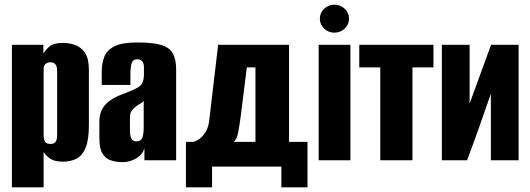

<svg xmlns="http://www.w3.org/2000/svg" viewBox="-20 -687 2271 823"><path d="M31 116V-495H166V-458Q176 -474 193 -488.5Q210 -503 249 -503Q279 -503 304 -493.5Q329 -484 345 -459.5Q361 -435 361 -388V-150Q361 -89 347.5 -55Q334 -21 309 -7.5Q284 6 250 6Q215 6 196 -6.5Q177 -19 167 -36V116ZM196 -70Q205 -70 210.5 -72.5Q216 -75 219.5 -81Q223 -87 224 -94.5Q225 -102 225 -113V-376Q225 -387 224 -395Q223 -403 219.5 -408.5Q216 -414 210.5 -417Q205 -420 196 -420Q188 -420 182.5 -417.5Q177 -415 173.5 -411Q170 -407 168.5 -402.5Q167 -398 167 -394V-112Q167 -98 169.5 -88Q172 -78 178.5 -74Q185 -70 196 -70Z M505 8Q478 8 455.5 0.5Q433 -7 419.5 -28.5Q406 -50 406 -92V-166Q406 -211 432.5 -239.5Q459 -268 520 -289Q550 -301 566.5 -309.5Q583 -318 590 -331.5Q597 -345 597 -370V-400Q597 -411 593.5 -418Q590 -425 583.5 -429Q577 -433 568 -433Q551 -433 545 -418Q539 -403 539 -365V-323H416V-378Q416 -415 427 -443.5Q438 -472 470.5 -488.5Q503 -505 568 -505Q634 -505 670 -494.5Q706 -484 720.5 -458.5Q735 -433 735 -389V0H599V-52Q592 -25 564.5 -8.5Q537 8 505 8ZM565 -81Q584 -81 590 -96.5Q596 -112 596 -143V-256Q593 -249 582.5 -243.5Q572 -238 563 -231Q550 -221 543.5 -211Q537 -201 537 -182V-126Q537 -111 540 -101Q543 -91 549 -86Q555 -81 565 -81Z M777 116V-79H808Q819 -81 834 -91Q849 -101 862 -122.5Q875 -144 878 -180L915 -495H1219V-79H1298V116H1186V27H889V116ZM981 -79H1075V-398H1038L1011 -182Q1007 -152 1001 -120Q995 -88 981 -79Z M1346 0V-495H1482V0ZM1413 -547Q1388 -547 1369.5 -564.5Q1351 -582 1351 -607Q1351 -632 1369.5 -649.5Q1388 -667 1413 -667Q1439 -667 1457.5 -649.5Q1476 -632 1476 -607Q1476 -582 1457.5 -564.5Q1439 -547 1413 -547Z M1610 0V-398H1520V-495H1838V-398H1748V0Z M1874 0V-495H1993V-243L2085 -495H2203V0H2084V-285Q2059 -213 2034 -142Q2009 -71 1982 0Z"/></svg>

Font: Alumni Sans ExtraBold
Style: Regular
Weight: 800
Designer: Robert E. Leuschke
Foundry: Robert E. Leuschke
Version: Version 1.018